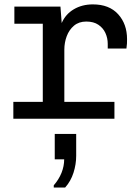

<svg xmlns="http://www.w3.org/2000/svg" viewBox="-20 -541 640 875"><path d="M175 0V-432.8H45.5V-511H255.5L261.2 -436Q278.5 -476.2 316.2 -498.6Q354 -521 403.2 -521Q477.8 -521 518.4 -476.2Q559 -431.5 559 -362.5Q559 -352 558.6 -342.2Q558.2 -332.5 556.2 -319.8H471V-341Q471 -367.5 460.4 -390.6Q449.8 -413.8 428.2 -428.2Q406.8 -442.8 373 -442.8Q339.5 -442.8 317.2 -424Q295 -405.2 284.1 -376Q273.2 -346.8 273.2 -314.5V0ZM40.8 0V-76.8H501.5V0ZM225 313.8V303.5Q248.2 277 260.4 246.5Q272.5 216 272.5 185H229.5V69.5H327.2V169.2Q327.2 207.8 315 246.1Q302.8 284.5 276.8 313.8Z"/></svg>

Font: Chivo Mono Medium
Style: Regular
Weight: 500
Monospace: yes
Designer: Hector Gatti
Foundry: Omnibus-Type
Version: Version 1.008